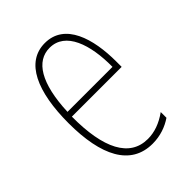

<svg xmlns="http://www.w3.org/2000/svg" viewBox="-166 -620 712 712"><g transform="rotate(-45 190.0 -263.5)"><path d="M195 -537C94 -537 47 -429 47 -264C47 -94 99 10 214 10C255 10 290 -3 318 -22V-52C283 -27 249 -15 214 -15C119 -15 72 -106 73 -273H334V-301C334 -421 300 -537 195 -537ZM195 -512C278 -512 311 -414 310 -297H74C80 -442 125 -512 195 -512Z"/></g></svg>

Font: Noto Sans Armenian ExtraCondensed Thin
Style: Regular
Weight: 100
Width: 2
Designer: Monotype Design Team
Foundry: Monotype Imaging Inc.
Version: Version 2.008